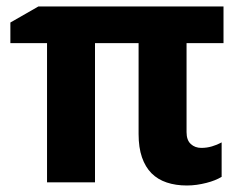

<svg xmlns="http://www.w3.org/2000/svg" viewBox="-20 -566 749 596"><path d="M605 -106.9Q622.1 -106.9 637.9 -111.6Q653.8 -116.2 668 -124V-17.1Q659.2 -11.7 647.2 -6.8Q635.3 -2 620.8 1.7Q606.4 5.4 591.1 7.6Q575.7 9.8 560.1 9.8Q525.4 9.8 497.6 0.5Q469.7 -8.8 450.4 -28.1Q431.2 -47.4 420.7 -77.6Q410.2 -107.9 410.2 -149.9V-432.1H274.9V0H126V-432.1H12.2V-496.1L99.1 -545.9H673.8V-432.1H559.1V-155.8Q559.1 -130.9 572.3 -118.9Q585.4 -106.9 605 -106.9Z"/></svg>

Font: Droid Sans
Style: Bold
Weight: 700
Foundry: Ascender Corporation
Version: Version 1.00 build 112